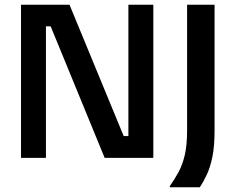

<svg xmlns="http://www.w3.org/2000/svg" viewBox="-20 -670 1001 815"><path d="M69.2 0V-650H275L505 -92.5H525V-650H630.8V0H424.2L195 -558.3H175V0ZM700.8 125V120Q720.8 91.7 737.5 61.2Q754.2 30.8 764.2 -11.2Q774.2 -53.3 774.2 -117.5V-650H890.8V-117.5Q890.8 -49.2 881.7 -4.6Q872.5 40 858.3 70.4Q844.2 100.8 828.3 125Z"/></svg>

Font: Familjen Grotesk GF Medium
Style: Regular
Weight: 500
Designer: Anders Wikstroem, Jonas Baeckman, Matilda Gysing, Kristian Moeller
Foundry: Familjen STHLM AB
Version: Version 2.000; Beta; Release 4; Build 6